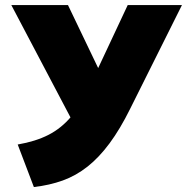

<svg xmlns="http://www.w3.org/2000/svg" viewBox="-20 -720 734 754"><path d="M113 14.5 49.5 -152.5Q119.5 -164.5 170 -190.2Q220.5 -216 259 -261.5Q297.5 -307 330.5 -378L481.5 -700H694.5L491.5 -293.5Q452 -213.5 410.5 -157.5Q369 -101.5 323.8 -65.8Q278.5 -30 226.5 -11.2Q174.5 7.5 113 14.5ZM295.5 -185.5 24.5 -700H247L420 -339Z"/></svg>

Font: Geologica Cursive ExtraBold
Style: Regular
Weight: 800
Designer: Sindre Bremnes, Frode Helland
Foundry: Monokrom Skriftforlag AS
Version: Version 1.010;gftools[0.9.28]